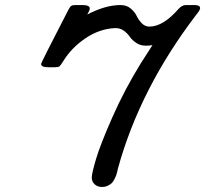

<svg xmlns="http://www.w3.org/2000/svg" viewBox="-20 -726 809 757"><path d="M142.1 -474.1Q142.1 -479 248 -684.1Q254.9 -698.2 260 -702.1Q265.1 -706.1 276.9 -706.1H304.2Q334 -706.1 334 -692.9Q334 -686 324.2 -668.9Q396 -706.1 455.1 -706.1Q479 -706.1 495.1 -692.6Q511.2 -679.2 518.6 -663.6Q525.9 -647.9 538.8 -634.5Q551.8 -621.1 568.8 -621.1Q623 -621.1 683.1 -689.9Q697.3 -706.1 712.9 -706.1H747.1Q769 -706.1 769 -693.8Q769 -686 753.9 -668Q531.7 -377 444.8 -61Q444.8 -60.1 442.4 -50Q439.9 -40 438 -34.4Q436 -28.8 430.9 -18.8Q425.8 -8.8 419.9 -3.4Q414.1 2 404.1 6.6Q394 11.2 381.8 11.2Q364.7 11.2 353.3 0.7Q341.8 -9.8 341.8 -25.9Q341.8 -42 358.4 -98.4Q375 -154.8 423.1 -263.9Q471.2 -373 536.1 -478L581.1 -547.9Q564.9 -545.9 555.2 -545.9Q533.2 -545.9 517.1 -556.9Q501 -567.9 492.4 -580.3Q483.9 -592.8 469.5 -604Q455.1 -615.2 436 -615.2H433.1Q372.1 -612.3 317.1 -575.2Q262.2 -538.1 230 -485.8Q218.8 -467.8 214.4 -464.4Q210 -460.9 195.8 -460.9H169.9Q142.1 -460.9 142.1 -474.1Z"/></svg>

Font: CMU Concrete
Style: BoldItalic
Weight: 700
Italic angle: -14.04°
Version: Version 0.7.0